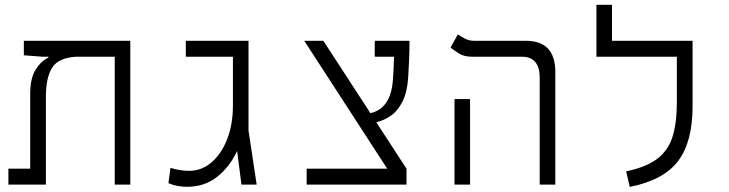

<svg xmlns="http://www.w3.org/2000/svg" viewBox="-20 -752 2970 782"><path d="M510.7 0H447.3V-521H289.6Q217.8 -516.6 192.4 -476.3Q167 -436 167 -359.4V0H14.2V-64.9H103V-368.7Q103 -433.1 125.2 -468.5Q147.5 -503.9 177.2 -517.6V-521H151.9L77.1 -526.9V-585.9H510.7Z M741.2 8.8Q723.1 8.8 704.6 5.6Q686 2.4 666 -5.9L674.3 -68.4Q713.4 -56.2 750 -56.2Q801.8 -56.2 842 -91.1Q882.3 -126 905.5 -186Q928.7 -246.1 928.7 -322.3V-521H736.8V-585.9H992.2V-220.2L1025.4 0H963.4L945.8 -137.2Q916 -72.8 864.7 -32Q813.5 8.8 741.2 8.8Z M1229 0V-64.9H1557.1L1219.2 -585.9H1296.9L1488.8 -291Q1571.3 -310.1 1580.1 -424.3Q1583.5 -469.7 1585 -521H1506.3V-585.9H1647.9Q1647.9 -547.4 1646.2 -508.1Q1644.5 -468.8 1642.6 -438Q1638.7 -376.5 1619.4 -338.4Q1600.1 -300.3 1571.8 -280.8Q1543.5 -261.2 1512.7 -253.9L1635.7 -64.9V0Z M2178.2 0V-435.1Q2178.2 -521 2105.5 -521H1902.3Q1871.1 -521 1850.8 -533.4Q1830.6 -545.9 1814.9 -558.1L1844.7 -611.8Q1856 -604 1873.3 -595Q1890.6 -585.9 1910.2 -585.9H2121.1Q2241.7 -585.9 2241.7 -459.5V0ZM1831.1 0V-348.6H1894.5V0Z M2736.8 -585.9H2800.8V-318.4Q2800.8 -173.8 2741.7 -95.9Q2682.6 -18.1 2544.9 9.3L2530.3 -54.2Q2612.3 -71.3 2657.2 -105.5Q2702.1 -139.6 2719.5 -196.3Q2736.8 -252.9 2736.8 -335.9V-521H2409.2V-732.4H2472.7V-585.9Z"/></svg>

Font: Cascadia Code NF Light
Style: Regular
Weight: 300
Monospace: yes
Designer: Aaron Bell
Foundry: Saja Typeworks
Version: Version 2404.023; ttfautohint (v1.8.4)